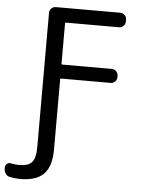

<svg xmlns="http://www.w3.org/2000/svg" viewBox="-146 -803 779 1055"><g transform="rotate(5 243.5 -276.0)"><path d="M84 20.5V-720.7Q84 -734.4 94.2 -744.6Q104.5 -754.9 119.1 -754.9H474.6Q488.3 -754.9 498.5 -744.6Q508.8 -734.4 508.8 -720.7V-709Q508.8 -695.3 498.5 -685.1Q488.3 -674.8 474.6 -674.8H181.6Q176.8 -674.8 176.8 -669.9V-447.3Q176.8 -443.4 181.6 -443.4H455.1Q468.8 -443.4 479 -433.1Q489.3 -422.9 489.3 -408.2V-400.4Q489.3 -386.7 479 -376.5Q468.8 -366.2 455.1 -366.2H181.6Q176.8 -366.2 176.8 -361.3V24.4Q176.8 118.2 135.7 160.6Q94.7 203.1 3.9 203.1Q-22.5 203.1 -49.8 197.3Q-65.4 195.3 -74.7 182.6Q-84 169.9 -84 154.3V146.5Q-84 133.8 -73.7 126.5Q-63.5 119.1 -50.8 122.1Q-27.3 127 -5.9 127Q43 127 63.5 104Q84 81.1 84 20.5Z"/></g></svg>

Font: Gen Jyuu GothicL Regular
Style: Regular
Weight: 400
Designer: [Source Han Sans]
Ryoko NISHIZUKA  (kana & ideographs); Paul D. Hunt (Latin, Greek & Cyrillic); Wenlong ZHANG  (bopomofo
Version: Version 1.002.20150607